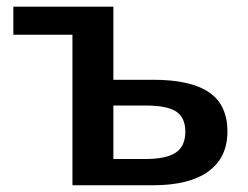

<svg xmlns="http://www.w3.org/2000/svg" viewBox="-20 -548 734 568"><path d="M433.6 -312Q543.5 -312 598.1 -275.1Q652.8 -238.3 652.8 -158.7Q652.8 -81.5 596.2 -40.8Q539.6 0 434.1 0H194.3V-445.3H19.5V-528.3H315.4V-312ZM315.4 -77.6H409.7Q472.2 -77.6 500.2 -96.7Q528.3 -115.7 528.3 -158.7Q528.3 -199.7 501.5 -217.8Q474.6 -235.8 410.2 -235.8H315.4Z"/></svg>

Font: Arimo SemiBold
Style: Regular
Weight: 600
Designer: Steve Matteson
Foundry: Monotype Imaging Inc.
Version: Version 1.33